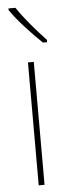

<svg xmlns="http://www.w3.org/2000/svg" viewBox="-55 -843 287 820"><g transform="rotate(-5 89.0 -433.0)"><path d="M44 -815H14V-808C47 -759 106 -697 148 -657H166V-667C125 -711 78 -764 44 -815ZM102 -51V-578H77V-51Z"/></g></svg>

Font: Noto Sans Tamil UI Condensed Thin
Style: Regular
Weight: 100
Width: 3
Designer: Jelle Bosma - Monotype Design Team
Foundry: Monotype Imaging Inc.
Version: Version 2.004